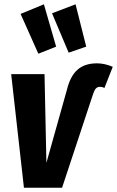

<svg xmlns="http://www.w3.org/2000/svg" viewBox="-20 -877 547 897"><path d="M185.1 -856.9 242.2 -659.2 159.2 -626 76.2 -812ZM333 -856.9 382.8 -659.2 300.8 -630.9 223.1 -814.9ZM91.8 0 32.2 -530.8H188L196.8 -116.2L293 -459Q308.6 -522 342.3 -551.5Q376 -581.1 433.1 -581.1Q468.8 -581.1 506.8 -564.9L467.8 -465.8Q459 -471.2 446.8 -471.2Q435.1 -471.2 428 -463.6Q420.9 -456.1 415 -438L270 0Z"/></svg>

Font: Fira Sans Compressed
Style: Bold Italic
Weight: 700
Width: 3
Italic angle: -8°
Designer: Carrois Corporate & Edenspiekermann AG
Foundry: Carrois Corporate GbR & Edenspiekermann AG
Version: Version 4.203;PS 004.203;hotconv 1.0.88;makeotf.lib2.5.64775